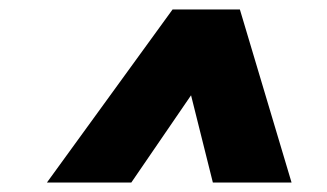

<svg xmlns="http://www.w3.org/2000/svg" viewBox="-20 -718 690 405"><path d="M79 -333 344 -698H486L595 -333H429L383 -517L257 -333Z"/></svg>

Font: Azeret Mono Thin ExtraBold
Style: Italic
Weight: 800
Italic angle: -12°
Version: Version 1.002